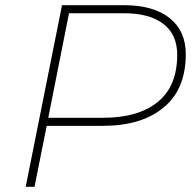

<svg xmlns="http://www.w3.org/2000/svg" viewBox="-20 -720 746 740"><path d="M79 0 219 -700H458Q571 -700 633.5 -650.5Q696 -601 696 -511Q696 -376 610.5 -305.5Q525 -235 377 -235H160L113 0ZM166 -266H377Q513 -266 588 -327Q663 -388 663 -509Q663 -587 609.5 -628Q556 -669 458 -669H246Z"/></svg>

Font: Montserrat ExtraLight
Style: Italic
Weight: 200
Italic angle: -11.3°
Designer: Julieta Ulanovsky
Foundry: Julieta Ulanovsky
Version: Version 9.000; ttfautohint (v1.8.4.7-5d5b)